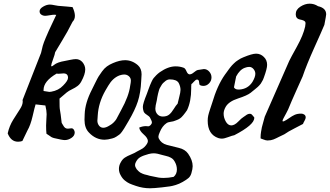

<svg xmlns="http://www.w3.org/2000/svg" viewBox="-20 -760 1778 1035"><path d="M382.8 -45.9Q382.8 -28.3 365.2 -16.6Q347.7 -4.9 329.1 -4.9Q316.4 -4.9 271.5 -15.6Q263.7 -17.6 257.3 -21Q251 -24.4 243.7 -30.3Q236.3 -36.1 230.5 -39.1Q228.5 -56.6 228.5 -83Q228.5 -97.7 230 -117.2Q231.4 -136.7 231.4 -144.5Q231.4 -163.1 224.6 -191.4L171.9 -197.3Q167 -182.6 155.8 -133.8Q144.5 -85 127.9 -56.6L100.6 0Q89.8 3.9 77.1 3.9Q39.1 3.9 21.5 -41Q30.3 -81.1 51.3 -114.7Q72.3 -148.4 87.4 -171.4Q102.5 -194.3 102.5 -212.9Q102.5 -214.8 102.1 -217.3Q101.6 -219.7 101.6 -220.7L201.2 -474.6Q205.1 -494.1 210.4 -512.7Q215.8 -531.2 226.1 -555.2Q236.3 -579.1 241.7 -591.3Q247.1 -603.5 262.7 -636.2Q278.3 -668.9 283.2 -679.7Q281.2 -679.7 278.3 -680.2Q275.4 -680.7 273.4 -680.7Q264.6 -680.7 247.6 -677.7Q230.5 -674.8 223.6 -674.8Q211.9 -674.8 202.6 -681.2Q193.4 -687.5 193.4 -699.2Q193.4 -712.9 212.4 -724.1Q231.4 -735.4 249 -735.4Q257.8 -735.4 276.9 -731.4Q295.9 -727.5 306.6 -727.5Q321.3 -726.6 341.3 -724.6Q361.3 -722.7 371.1 -721.7Q383.8 -694.3 383.8 -674.8Q383.8 -655.3 371.1 -642.6Q343.8 -587.9 314.5 -540.5Q285.2 -493.2 277.3 -478.5Q276.4 -468.8 266.1 -440.9Q255.9 -413.1 255.9 -406.2Q255.9 -402.3 258.8 -402.3Q261.7 -402.3 271.5 -410.2Q289.1 -424.8 330.1 -431.6Q335.9 -432.6 356.9 -437Q377.9 -441.4 388.7 -441.4Q409.2 -441.4 423.8 -425.8Q439.5 -407.2 439.5 -385.7Q439.5 -359.4 418 -320.3Q410.2 -305.7 397.9 -296.4Q385.7 -287.1 368.2 -278.8Q350.6 -270.5 339.8 -261.7L300.8 -228.5Q300.8 -201.2 301.3 -187Q301.8 -172.9 303.2 -167Q304.7 -161.1 307.1 -142.6Q309.6 -124 312.5 -97.7Q314.5 -95.7 319.8 -85.4Q325.2 -75.2 331.1 -70.8Q336.9 -66.4 345.7 -66.4Q349.6 -66.4 356 -67.4Q362.3 -68.4 365.2 -68.4Q373 -68.4 377.9 -61Q382.8 -53.7 382.8 -45.9ZM346.7 -340.8Q346.7 -364.3 322.3 -364.3Q318.4 -364.3 308.6 -363.3Q298.8 -362.3 293.9 -362.3Q288.1 -362.3 285.2 -363.3Q214.8 -322.3 214.8 -275.4V-269.5Q244.1 -264.6 246.1 -264.6Q252 -264.6 255.9 -265.6Q295.9 -272.5 320.3 -298.8Q346.7 -325.2 346.7 -340.8Z M460 -44.9Q435.5 -69.3 435.5 -114.3Q435.5 -119.1 436 -128.9Q436.5 -138.7 436.5 -144.5Q438.5 -205.1 475.6 -277.3Q480.5 -287.1 493.2 -313Q505.9 -338.9 511.7 -348.1Q517.6 -357.4 529.8 -374.5Q542 -391.6 556.2 -401.9Q570.3 -412.1 588.9 -419.9Q625 -435.5 654.3 -435.5Q692.4 -435.5 723.6 -408.2Q743.2 -390.6 743.2 -359.4Q743.2 -349.6 741.2 -324.2Q738.3 -259.8 723.1 -213.4Q708 -167 672.9 -107.4Q669.9 -102.5 661.1 -87.4Q652.3 -72.3 648.9 -66.9Q645.5 -61.5 637.7 -50.3Q629.9 -39.1 623 -34.2Q616.2 -29.3 606.4 -22.9Q596.7 -16.6 585 -13.7Q559.6 -6.8 543.9 -6.8Q496.1 -6.8 460 -44.9ZM504.9 -109.4Q504.9 -94.7 513.7 -83Q522.5 -71.3 537.1 -71.3Q551.8 -71.3 571.3 -84Q584 -90.8 593.8 -101.1Q603.5 -111.3 607.4 -118.2Q611.3 -125 620.1 -142.1Q628.9 -159.2 632.8 -166Q674.8 -242.2 681.6 -296.9Q685.5 -316.4 685.5 -325.2Q685.5 -339.8 674.8 -349.1Q664.1 -358.4 649.4 -358.4Q638.7 -358.4 624 -353.5Q587.9 -339.8 563.5 -297.9Q561.5 -294.9 547.9 -271.5Q510.7 -206.1 506.8 -136.7Q506.8 -131.8 505.9 -122.6Q504.9 -113.3 504.9 -109.4Z M1120.1 -342.8Q1120.1 -324.2 1106.9 -310.5Q1093.8 -296.9 1076.2 -296.9Q1066.4 -296.9 1058.6 -300.8Q1053.7 -302.7 1053.2 -316.9Q1052.7 -331.1 1042 -331.1Q1035.2 -331.1 1025.4 -319.8Q1015.6 -308.6 1011.7 -306.6Q1010.7 -303.7 1010.7 -293V-282.2Q1010.7 -212.9 988.3 -166Q985.4 -161.1 978.5 -152.3Q971.7 -143.6 968.3 -139.2Q964.8 -134.8 958.5 -128.4Q952.1 -122.1 943.8 -117.7Q935.5 -113.3 923.8 -109.4Q916 -105.5 900.4 -103.5Q884.8 -101.6 877 -95.7Q854.5 -80.1 841.8 -48.8Q834 -31.2 834 -24.4Q834 -17.6 835.9 -13.7Q848.6 12.7 879.4 21Q910.2 29.3 943.8 37.1Q977.5 44.9 994.1 68.4Q1018.6 103.5 1018.6 135.7Q1018.6 150.4 1011.7 173.8Q1006.8 190.4 996.1 199.7Q985.4 209 964.8 220.7Q946.3 231.4 926.8 237.3Q907.2 243.2 896 244.6Q884.8 246.1 853.5 250Q809.6 254.9 788.1 254.9Q750 254.9 712.9 242.2Q689.5 234.4 677.7 229Q666 223.6 652.8 212.9Q639.6 202.1 630.9 185.5Q621.1 168.9 621.1 150.4Q621.1 131.8 630.9 115.2Q639.6 98.6 652.8 89.8Q666 81.1 686.5 72.8Q707 64.5 718.8 56.6Q723.6 53.7 737.3 46.9Q751 40 757.8 33.2Q777.3 13.7 777.3 0Q776.4 -16.6 754.4 -35.6Q732.4 -54.7 730.5 -72.3Q749 -80.1 766.6 -80.1Q769.5 -80.1 773.4 -79.6Q777.3 -79.1 778.3 -79.1Q785.2 -79.1 792 -85.9Q798.8 -92.8 798.8 -100.6Q798.8 -107.4 789.1 -125Q785.2 -132.8 771 -141.6Q756.8 -150.4 753.9 -160.2Q750 -171.9 750 -183.6Q750 -201.2 771.5 -253.9Q773.4 -259.8 779.8 -276.9Q786.1 -293.9 788.6 -300.3Q791 -306.6 796.9 -319.3Q802.7 -332 808.1 -338.9Q813.5 -345.7 822.3 -354.5Q831.1 -363.3 841.8 -371.1Q886.7 -402.3 926.8 -402.3Q950.2 -402.3 970.7 -394.5Q978.5 -391.6 984.9 -376.5Q991.2 -361.3 1000 -359.4H1003.9Q1012.7 -359.4 1025.4 -370.1Q1038.1 -380.9 1046.9 -382.8Q1076.2 -387.7 1079.1 -387.7Q1095.7 -387.7 1107.9 -374Q1120.1 -360.4 1120.1 -342.8ZM710.9 117.2Q708 123 708 129.9Q708 139.6 716.8 152.3Q721.7 158.2 727.1 163.1Q732.4 168 736.3 170.4Q740.2 172.9 748.5 176.3Q756.8 179.7 759.3 180.2Q761.7 180.7 773.4 183.6Q785.2 186.5 787.1 187.5Q794.9 188.5 808.6 191.9Q822.3 195.3 835 197.3Q847.7 199.2 862.3 199.2Q888.7 199.2 916 193.4Q933.6 178.7 933.6 153.3Q933.6 131.8 921.9 111.3Q918 104.5 913.1 99.1Q908.2 93.8 900.4 89.8Q892.6 85.9 888.7 84.5Q884.8 83 873 80.1Q861.3 77.1 857.4 76.2Q826.2 66.4 808.6 66.4Q795.9 66.4 781.2 70.3Q752 78.1 735.8 87.4Q719.7 96.7 710.9 117.2ZM817.4 -174.8Q817.4 -156.2 828.6 -144Q839.8 -131.8 857.4 -131.8Q878.9 -131.8 891.6 -142.1Q904.3 -152.3 916.5 -172.4Q928.7 -192.4 937.5 -201.2Q938.5 -208 945.8 -235.4Q953.1 -262.7 953.1 -275.4Q953.1 -293.9 943.4 -312.5Q932.6 -332 895.5 -332Q883.8 -332 873 -324.2Q865.2 -318.4 859.4 -312.5Q853.5 -306.6 849.1 -298.3Q844.7 -290 841.8 -285.6Q838.9 -281.2 835.9 -269.5Q833 -257.8 832 -254.9Q831.1 -252 828.1 -236.3Q825.2 -220.7 825.2 -218.8Q817.4 -187.5 817.4 -174.8Z M1185.5 -147.5Q1185.5 -126 1196.8 -105.5Q1208 -85 1225.6 -84H1226.6Q1244.1 -84 1263.7 -104Q1283.2 -124 1292 -128.9Q1295.9 -130.9 1302.7 -136.2Q1309.6 -141.6 1314.9 -144Q1320.3 -146.5 1326.2 -146.5H1329.1Q1334 -145.5 1337.4 -142.6Q1340.8 -139.6 1344.2 -134.8Q1347.7 -129.9 1350.6 -127V-124Q1350.6 -86.9 1243.2 -31.2Q1232.4 -29.3 1210.4 -21Q1188.5 -12.7 1175.8 -12.7Q1167 -12.7 1157.2 -15.6Q1099.6 -35.2 1099.6 -109.4Q1099.6 -124 1102.5 -137.2Q1105.5 -150.4 1112.8 -172.4Q1120.1 -194.3 1123 -203.1Q1151.4 -299.8 1192.4 -357.4Q1194.3 -359.4 1202.1 -370.6Q1210 -381.8 1211.9 -384.3Q1213.9 -386.7 1220.7 -396Q1227.5 -405.3 1230.5 -407.7Q1233.4 -410.2 1240.2 -417.5Q1247.1 -424.8 1251.5 -427.7Q1255.9 -430.7 1262.7 -435.5Q1269.5 -440.4 1276.9 -444.3Q1284.2 -448.2 1292 -451.2Q1338.9 -470.7 1360.4 -470.7Q1384.8 -470.7 1402.3 -453.1Q1419.9 -436.5 1419.9 -410.2Q1419.9 -389.6 1402.3 -341.8Q1400.4 -335 1397.5 -329.6Q1394.5 -324.2 1391.1 -318.4Q1387.7 -312.5 1385.3 -308.6Q1382.8 -304.7 1377.4 -299.3Q1372.1 -293.9 1369.6 -291.5Q1367.2 -289.1 1360.4 -283.7Q1353.5 -278.3 1351.6 -276.4Q1349.6 -274.4 1341.3 -268.1Q1333 -261.7 1331.1 -259.8Q1312.5 -245.1 1262.7 -229Q1212.9 -212.9 1196.3 -183.6Q1185.5 -164.1 1185.5 -147.5ZM1356.4 -362.3Q1356.4 -376 1346.7 -387.7Q1336.9 -399.4 1323.2 -399.4Q1312.5 -399.4 1299.8 -394.5Q1272.5 -384.8 1252.9 -347.7Q1242.2 -293 1241.2 -289.1Q1248 -277.3 1264.6 -277.3H1270.5Q1316.4 -280.3 1340.8 -318.4Q1356.4 -344.7 1356.4 -362.3Z M1649.4 -740.2Q1673.8 -740.2 1694.3 -726.6Q1738.3 -716.8 1738.3 -682.6Q1738.3 -676.8 1728.5 -626Q1714.8 -592.8 1673.8 -502Q1632.8 -411.1 1611.3 -347.7Q1604.5 -332 1577.1 -271.5Q1549.8 -210.9 1533.2 -169.9Q1530.3 -163.1 1522.5 -148.9Q1514.6 -134.8 1508.8 -123.5Q1502.9 -112.3 1502.9 -108.4Q1502.9 -105.5 1505.9 -105.5Q1508.8 -105.5 1510.7 -106.4Q1523.4 -112.3 1539.1 -123.5Q1554.7 -134.8 1568.8 -141.1Q1583 -147.5 1603.5 -147.5Q1613.3 -147.5 1620.6 -142.1Q1627.9 -136.7 1627.9 -127Q1627.9 -120.1 1621.6 -108.9Q1615.2 -97.7 1613.3 -91.8Q1601.6 -85 1567.4 -67.9Q1533.2 -50.8 1512.7 -36.1Q1501 -31.2 1484.4 -22.5Q1467.8 -13.7 1454.1 -8.3Q1440.4 -2.9 1423.8 -2.9H1420.9Q1413.1 -2.9 1400.9 -7.8Q1388.7 -12.7 1384.8 -13.7V-21.5Q1384.8 -34.2 1387.2 -49.3Q1389.6 -64.5 1391.6 -73.7Q1393.6 -83 1399.4 -102.5Q1405.3 -122.1 1407.2 -130.9L1539.1 -431.6Q1545.9 -446.3 1580.6 -508.8Q1615.2 -571.3 1625 -617.2Q1628.9 -637.7 1625 -642.6Q1620.1 -650.4 1597.2 -654.8Q1574.2 -659.2 1574.2 -683.6Q1574.2 -708 1599.1 -724.1Q1624 -740.2 1649.4 -740.2Z"/></svg>

Font: Essays1743
Style: Italic
Weight: 500
Italic angle: -10°
Designer: Based on the typeface in a 1743 English translation of the essays of Montaigne.  PostScript/TrueType font designed by Jo
Version: Version 002.100